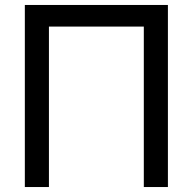

<svg xmlns="http://www.w3.org/2000/svg" viewBox="-20 -753 776 773"><path d="M80 -733H656V0H559V-646H177V0H80Z"/></svg>

Font: MongolianScript
Style: Regular
Weight: 400
Designer: Bolorsoft LLC, NUM
Foundry: Bolorsoft LLC
Version: Version 3.2